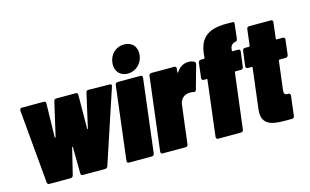

<svg xmlns="http://www.w3.org/2000/svg" viewBox="-90 -989 1993 1236"><g transform="rotate(-15 906.5 -371.5)"><path d="M105 0H246C255 0 261 -4 264 -14L307 -190C307 -194 313 -194 312 -190L314 -14C314 -4 319 0 328 0H476C485 0 491 -5 494 -13L656 -502C660 -513 655 -518 646 -518L503 -520C495 -520 489 -516 487 -506L436 -280C436 -277 431 -277 431 -280L433 -506C433 -516 428 -520 419 -520H290C281 -520 275 -516 273 -506L221 -280C220 -278 215 -278 215 -280L220 -506C220 -516 215 -520 206 -520H61C51 -520 46 -515 46 -504L90 -13C91 -5 96 0 105 0Z M777 -555C830 -555 873 -595 880 -649C887 -705 854 -743 800 -743C747 -743 705 -705 698 -649C691 -595 724 -555 777 -555ZM634 0H788C796 0 803 -6 804 -15L864 -505C865 -514 860 -520 852 -520H698C690 -520 683 -514 682 -505L622 -15C621 -6 626 0 634 0Z M1173 -527C1135 -527 1109 -508 1091 -480C1089 -476 1086 -477 1086 -482L1089 -505C1090 -514 1085 -520 1077 -520H923C915 -520 908 -514 907 -505L847 -16C846 -7 851 -1 860 -1H1013C1022 -1 1028 -7 1029 -16L1061 -273C1063 -294 1078 -318 1098 -327C1115 -335 1139 -335 1154 -331C1164 -329 1169 -330 1172 -341L1216 -498C1218 -507 1217 -513 1211 -517C1202 -523 1190 -527 1173 -527Z M1502 -520H1465C1462 -520 1461 -522 1461 -525L1463 -539C1465 -557 1479 -572 1503 -575C1508 -575 1510 -581 1512 -590L1523 -685C1524 -694 1522 -700 1518 -700C1381 -707 1298 -683 1282 -556L1279 -525C1278 -522 1276 -520 1273 -520H1253C1244 -520 1237 -514 1236 -505L1224 -405C1223 -396 1228 -390 1237 -390H1257C1260 -390 1262 -388 1261 -385L1216 -15C1215 -6 1220 0 1229 0H1382C1391 0 1397 -6 1398 -15L1444 -385C1444 -388 1446 -390 1449 -390H1486C1495 -390 1501 -396 1502 -405L1515 -505C1516 -514 1511 -520 1502 -520Z M1801 -405 1813 -505C1814 -514 1809 -520 1800 -520H1758C1755 -520 1754 -522 1754 -525L1767 -633C1768 -642 1763 -648 1755 -648H1609C1600 -648 1594 -642 1593 -633L1580 -525C1579 -522 1577 -520 1574 -520H1547C1538 -520 1532 -514 1531 -505L1518 -405C1517 -396 1522 -390 1531 -390H1558C1561 -390 1563 -388 1562 -385L1529 -116C1517 -17 1580 0 1675 0H1722C1730 0 1737 -6 1738 -15L1754 -147C1755 -156 1750 -162 1742 -162H1740C1722 -161 1710 -166 1713 -192L1737 -385C1737 -388 1739 -390 1742 -390H1784C1793 -390 1799 -396 1801 -405Z"/></g></svg>

Font: Barlow Condensed Black
Style: Italic
Weight: 900
Width: 3
Italic angle: -7°
Designer: Jeremy Tribby
Foundry: Tribby Type
Version: Version 1.422;hotconv 1.0.109;makeotfexe 2.5.65596